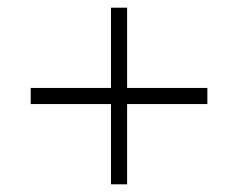

<svg xmlns="http://www.w3.org/2000/svg" viewBox="-20 -610 620 500"><path d="M269 -130V-339H60V-381H269V-590H311V-381H520V-339H311V-130Z"/></svg>

Font: Manrope
Style: Regular
Weight: 400
Designer: Mikhail Sharanda
Foundry: Mikhail Sharanda
Version: Version 4.503